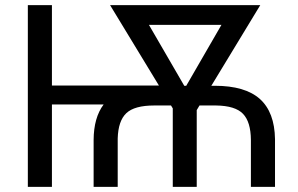

<svg xmlns="http://www.w3.org/2000/svg" viewBox="-20 -731 1167 751"><path d="M346.2 0V-183.6Q346.7 -271 385.3 -322.3H183.1V0H88.9V-710.9H183.1V-396.5H601.6L410.6 -710.9H998L806.6 -395.5H819.8Q939 -395.5 996.6 -343.8Q1054.2 -292 1055.7 -186.5V0H961.4V-183.6Q960.9 -253.9 930.7 -285.6Q900.4 -317.4 825.2 -318.4H760.3L749.5 -300.3V0H655.8V-307.1L648.9 -318.4H583Q505.9 -318.4 474.1 -288.3Q442.4 -258.3 440.4 -189.5V0ZM700.7 -395.5H708.5L846.2 -633.8H562.5Z"/></svg>

Font: SteelSelectRoboto
Style: Roboto-Regular
Weight: 400
Designer: Google
Version: Version 2.137; 2017